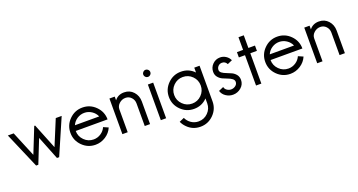

<svg xmlns="http://www.w3.org/2000/svg" viewBox="-48 -1394 4441 2380"><g transform="rotate(-20 2172.5 -203.5)"><path d="M358 -470H370L503 -139H505L642 -470H720L516 0H487L365 -307H363L241 0H212L10 -470H87L224 -139H226Z M835 -305H1155Q1135 -352 1091 -381Q1047 -410 995 -410Q943 -410 899 -381Q855 -352 835 -305ZM1155 -165V-164L1219 -136Q1191 -70 1129 -30Q1067 10 995 10Q894 10 822 -62Q750 -134 750 -235Q750 -336 822 -408Q894 -480 995 -480Q1096 -480 1168 -408Q1240 -336 1240 -235H820Q820 -163 871.5 -111.5Q923 -60 995 -60Q1047 -60 1091 -89Q1135 -118 1155 -165Z M1715 -298V0H1645V-298Q1645 -344 1614.5 -377Q1584 -410 1538 -410Q1492 -410 1456 -378Q1420 -346 1420 -301V0H1350V-470H1420V-421Q1465 -480 1545 -480Q1620 -480 1667.5 -427Q1715 -374 1715 -298Z M1925 -638Q1939 -624 1939 -605Q1939 -586 1925 -572Q1911 -558 1892 -558Q1873 -558 1859 -572Q1845 -586 1845 -605Q1845 -624 1859 -638Q1873 -652 1892 -652Q1911 -652 1925 -638ZM1927 -470V0H1857V-470Z M2539 -470V0Q2539 101 2467 173Q2395 245 2294 245Q2191 245 2121 173Q2088 140 2070 99L2134 71V70Q2155 117 2198 146Q2241 175 2294 175Q2367 175 2418 123.5Q2469 72 2469 0V-64L2467 -62Q2397 10 2294 10Q2193 10 2121 -62Q2049 -134 2049 -235Q2049 -336 2121 -408Q2193 -480 2294 -480Q2397 -480 2467 -408L2469 -406V-470ZM2294 -60Q2367 -60 2418 -111.5Q2469 -163 2469 -235Q2469 -308 2418 -359Q2367 -410 2294 -410Q2222 -410 2170.5 -359Q2119 -308 2119 -235Q2119 -163 2170.5 -111.5Q2222 -60 2294 -60Z M2741 -340Q2741 -316 2764 -299.5Q2787 -283 2819.5 -271Q2852 -259 2884 -244Q2916 -229 2939 -200.5Q2962 -172 2962 -130Q2962 -70 2915.5 -30Q2869 10 2808 10Q2758 10 2715.5 -18.5Q2673 -47 2659 -94L2724 -122Q2728 -95 2753.5 -77.5Q2779 -60 2808 -60Q2840 -60 2866 -79.5Q2892 -99 2892 -130Q2892 -154 2869 -171.5Q2846 -189 2813.5 -200.5Q2781 -212 2749 -227Q2717 -242 2694 -270.5Q2671 -299 2671 -340Q2671 -398 2712 -439Q2753 -480 2811 -480Q2852 -480 2887 -457.5Q2922 -435 2939 -397L2875 -369Q2855 -410 2811 -410Q2782 -410 2761.5 -389.5Q2741 -369 2741 -340Z M3113 -637H3183V-470H3270V-400H3183V0H3113V-400H3032V-470H3113Z M3405 -305H3725Q3705 -352 3661 -381Q3617 -410 3565 -410Q3513 -410 3469 -381Q3425 -352 3405 -305ZM3725 -165V-164L3789 -136Q3761 -70 3699 -30Q3637 10 3565 10Q3464 10 3392 -62Q3320 -134 3320 -235Q3320 -336 3392 -408Q3464 -480 3565 -480Q3666 -480 3738 -408Q3810 -336 3810 -235H3390Q3390 -163 3441.5 -111.5Q3493 -60 3565 -60Q3617 -60 3661 -89Q3705 -118 3725 -165Z M4285 -298V0H4215V-298Q4215 -344 4184.5 -377Q4154 -410 4108 -410Q4062 -410 4026 -378Q3990 -346 3990 -301V0H3920V-470H3990V-421Q4035 -480 4115 -480Q4190 -480 4237.5 -427Q4285 -374 4285 -298Z"/></g></svg>

Font: HansKendrickRegular
Style: Regular
Weight: 400
Designer: Alfredo Marco Pradil
Foundry: Hanken Studio
Version: Version 1.000;PS 001.001;hotconv 1.0.56